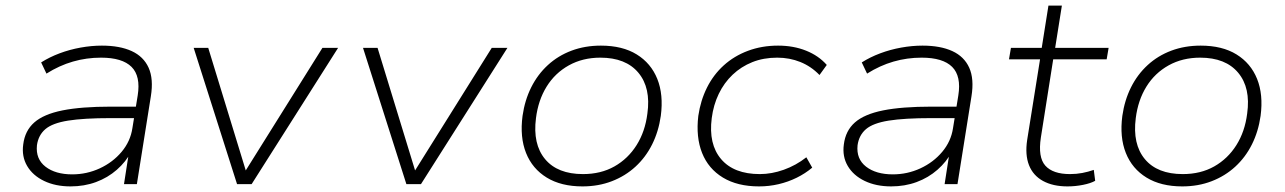

<svg xmlns="http://www.w3.org/2000/svg" viewBox="-20 -658 4591 686"><path d="M232 8Q178 8 137.5 -11.5Q97 -31 77 -65Q57 -99 63 -142Q69 -191 102.5 -220.5Q136 -250 203 -263.5Q270 -277 377 -277H479L472 -236H376Q279 -236 223 -227Q167 -218 142 -196.5Q117 -175 112 -139Q107 -90 142.5 -62.5Q178 -35 238 -35Q290 -35 336.5 -56.5Q383 -78 414.5 -115.5Q446 -153 453 -200L472 -317Q483 -386 450 -419Q417 -452 341 -452Q289 -452 240.5 -438Q192 -424 146 -395L127 -435Q157 -454 193 -467.5Q229 -481 268 -488Q307 -495 344 -495Q408 -495 450.5 -475.5Q493 -456 511 -416Q529 -376 519 -314L469 0H423L441 -116H449Q430 -80 397.5 -51.5Q365 -23 323 -7.5Q281 8 232 8Z M827 0 672 -487H724L863 -33H848L1132 -487H1188L879 0Z M1432 0 1277 -487H1329L1468 -33H1453L1737 -487H1793L1484 0Z M2061 8Q1985 8 1933.5 -23.5Q1882 -55 1859.5 -111.5Q1837 -168 1847 -244Q1855 -300 1878 -346Q1901 -392 1937.5 -425.5Q1974 -459 2022 -477Q2070 -495 2127 -495Q2204 -495 2255 -463.5Q2306 -432 2328.5 -376Q2351 -320 2341 -244Q2333 -188 2310 -142Q2287 -96 2250.5 -62.5Q2214 -29 2166 -10.5Q2118 8 2061 8ZM2063 -36Q2127 -36 2175.5 -63.5Q2224 -91 2254.5 -139.5Q2285 -188 2293 -252Q2306 -344 2261 -398Q2216 -452 2125 -452Q2062 -452 2012.5 -424.5Q1963 -397 1933 -348.5Q1903 -300 1895 -236Q1883 -143 1927.5 -89.5Q1972 -36 2063 -36Z M2692 8Q2615 8 2563 -23.5Q2511 -55 2488.5 -111.5Q2466 -168 2475 -244Q2483 -299 2506 -345Q2529 -391 2566 -424.5Q2603 -458 2652.5 -476.5Q2702 -495 2760 -495Q2815 -495 2860 -477Q2905 -459 2934 -426L2908 -390Q2878 -421 2839.5 -436.5Q2801 -452 2757 -452Q2708 -452 2668 -436Q2628 -420 2597.5 -391Q2567 -362 2548 -322.5Q2529 -283 2523 -236Q2511 -143 2556.5 -89.5Q2602 -36 2695 -36Q2737 -36 2780.5 -51.5Q2824 -67 2861 -96L2882 -59Q2857 -38 2826.5 -23Q2796 -8 2762 0Q2728 8 2692 8Z M3164 8Q3110 8 3069.5 -11.5Q3029 -31 3009 -65Q2989 -99 2995 -142Q3001 -191 3034.5 -220.5Q3068 -250 3135 -263.5Q3202 -277 3309 -277H3411L3404 -236H3308Q3211 -236 3155 -227Q3099 -218 3074 -196.5Q3049 -175 3044 -139Q3039 -90 3074.5 -62.5Q3110 -35 3170 -35Q3222 -35 3268.5 -56.5Q3315 -78 3346.5 -115.5Q3378 -153 3385 -200L3404 -317Q3415 -386 3382 -419Q3349 -452 3273 -452Q3221 -452 3172.5 -438Q3124 -424 3078 -395L3059 -435Q3089 -454 3125 -467.5Q3161 -481 3200 -488Q3239 -495 3276 -495Q3340 -495 3382.5 -475.5Q3425 -456 3443 -416Q3461 -376 3451 -314L3401 0H3355L3373 -116H3381Q3362 -80 3329.5 -51.5Q3297 -23 3255 -7.5Q3213 8 3164 8Z M3794 8Q3742 8 3706.5 -11.5Q3671 -31 3656.5 -68Q3642 -105 3650 -158L3696 -446H3585L3592 -487H3702L3726 -638H3774L3750 -487H3941L3934 -446H3743L3699 -167Q3688 -96 3715 -66Q3742 -36 3803 -36Q3826 -36 3847 -40Q3868 -44 3888 -51L3893 -12Q3877 -3 3849.5 2.5Q3822 8 3794 8Z M4204 8Q4128 8 4076.5 -23.5Q4025 -55 4002.5 -111.5Q3980 -168 3990 -244Q3998 -300 4021 -346Q4044 -392 4080.5 -425.5Q4117 -459 4165 -477Q4213 -495 4270 -495Q4347 -495 4398 -463.5Q4449 -432 4471.5 -376Q4494 -320 4484 -244Q4476 -188 4453 -142Q4430 -96 4393.5 -62.5Q4357 -29 4309 -10.5Q4261 8 4204 8ZM4206 -36Q4270 -36 4318.5 -63.5Q4367 -91 4397.5 -139.5Q4428 -188 4436 -252Q4449 -344 4404 -398Q4359 -452 4268 -452Q4205 -452 4155.5 -424.5Q4106 -397 4076 -348.5Q4046 -300 4038 -236Q4026 -143 4070.5 -89.5Q4115 -36 4206 -36Z"/></svg>

Font: Nunito Sans 10pt SemiExpanded ExtraLight
Style: Italic
Weight: 250
Width: 6
Italic angle: -9°
Designer: Vernon Adams
Foundry: Vernon Adams
Version: Version 3.101;gftools[0.9.27]